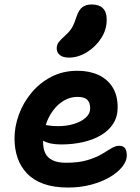

<svg xmlns="http://www.w3.org/2000/svg" viewBox="-20 -830 629 860"><path d="M285 10Q222 10 176.5 -6Q131 -22 102 -52Q73 -82 59 -122Q45 -162 45 -210Q45 -263 64.5 -316.5Q84 -370 121 -414.5Q158 -459 210 -486Q262 -513 327 -513Q380 -513 420.5 -494.5Q461 -476 484 -439.5Q507 -403 507 -349Q507 -307 487 -276Q467 -245 432.5 -224.5Q398 -204 352 -193.5Q306 -183 254 -183Q201 -183 173 -200Q173 -196 173 -193Q173 -165 182.5 -144.5Q192 -124 215 -112.5Q238 -101 276 -101Q332 -101 370.5 -112.5Q409 -124 434.5 -139Q460 -154 478.5 -165.5Q497 -177 514 -177Q532 -177 540 -166Q548 -155 548 -133Q548 -109 528 -83.5Q508 -58 472.5 -37Q437 -16 389 -3Q341 10 285 10ZM185 -270Q191 -269 198 -268Q213 -265 241 -265Q279 -265 311.5 -275Q344 -285 364 -303Q384 -321 384 -344Q384 -370 371 -383Q358 -396 327 -396Q294 -396 265.5 -379Q237 -362 217 -334Q196 -306 185 -270ZM289 -572Q262 -572 248 -583.5Q234 -595 234 -613Q234 -629 243 -641Q252 -653 269 -668Q293 -689 303.5 -708Q314 -727 323 -756Q334 -788 350.5 -799Q367 -810 390 -810Q424 -810 441 -793Q458 -776 458 -742Q458 -697 433 -658.5Q408 -620 369 -596Q330 -572 289 -572Z"/></svg>

Font: Shantell Sans Light SemiBold
Style: Regular
Weight: 600
Version: Version 1.008;[ac192a2d6]